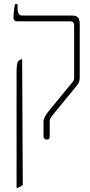

<svg xmlns="http://www.w3.org/2000/svg" viewBox="-20 -667 435 927"><path d="M207 7C217 7 220 1 220 -7V-80C220 -93 224 -98 234 -111L346 -248C358 -262 365 -272 365 -297V-551C365 -569 362 -592 330 -592H87C72 -592 65 -603 65 -627V-647H52C48 -625 45 -597 45 -585C45 -571 49 -564 64 -564H319C331 -564 338 -557 338 -545V-291C338 -282 336 -277 328 -268L213 -128C199 -110 190 -95 190 -80V-7C190 1 198 7 207 7ZM60 240H65C75 236 84 232 90 226L87 -378L83 -382L72 -375C62 -368 60 -352 60 -314Z"/></svg>

Font: Noto Serif Hebrew ExtraCondensed Thin
Style: Regular
Weight: 100
Width: 2
Designer: Monotype Design Team
Foundry: Monotype Imaging Inc.
Version: Version 2.004